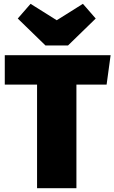

<svg xmlns="http://www.w3.org/2000/svg" viewBox="-20 -985 599 1005"><path d="M414 -965 277 -879 140 -965 73 -888 218 -747H336L481 -888ZM559 -696H5V-542H174V0H380V-542H538Z"/></svg>

Font: Fira Sans Heavy
Style: Regular
Weight: 900
Designer: bBox Type GmbH & Carrois Corporate GbR & Edenspiekermann AG
Foundry: bBox Type GmbH & Carrois Corporate GbR & Edenspiekermann AG
Version: Version 4.300;PS 004.300;hotconv 1.0.88;makeotf.lib2.5.64775